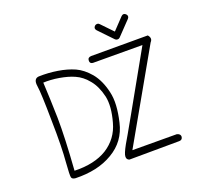

<svg xmlns="http://www.w3.org/2000/svg" viewBox="-147 -1074 1294 1226"><g transform="rotate(-20 500.0 -461.0)"><path d="M167 -715Q199 -716 230.5 -714Q262 -712 293 -707Q325 -702 353 -694Q381 -686 406 -675Q455 -653 499 -601Q542 -548 561 -465Q571 -423 568 -372Q565 -321 551 -262Q524 -142 419 -81Q367 -50 304 -36Q241 -22 166 -24Q144 -26 140 -39Q136 -52 143 -143Q147 -188 148.5 -257.5Q150 -327 148 -421Q147 -515 144.5 -575Q142 -635 138 -660Q130 -712 167 -715ZM176 -71Q311 -67 397 -120Q484 -175 511 -275Q540 -378 525 -448Q508 -521 471 -566Q434 -612 388 -632Q366 -642 341 -649Q316 -656 287 -661Q258 -666 231.5 -667.5Q205 -669 181 -668Q187 -557 190 -425Q191 -359 187.5 -270.5Q184 -182 176 -71ZM911 -723Q934 -697 913 -675L568 -68L869 -67Q894 -61 893 -41Q890 -20 869 -20L530 -18Q511 -24 512 -45Q512 -64 542 -118Q558 -144 637 -284Q716 -424 858 -677L522 -678Q501 -680 502 -700Q502 -722 526 -723ZM615 -866Q601 -882 616 -897Q623 -903 632 -903Q641 -903 647 -896L722 -818L796 -896Q811 -911 827 -897Q842 -882 828 -866L737 -771Q731 -765 722 -765Q712 -765 706 -771Z"/></g></svg>

Font: Yomogi
Style: Regular
Weight: 400
Designer: satsuyako
Foundry: satsuyako
Version: Version 3.100